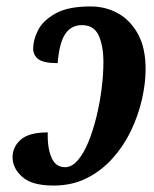

<svg xmlns="http://www.w3.org/2000/svg" viewBox="-20 -566 478 596"><path d="M146 10Q79 10 49 -17Q19 -44 19 -78Q19 -110 44.5 -132.5Q70 -155 128 -155Q127 -106 140 -76.5Q153 -47 182 -47Q203 -47 221.5 -68.5Q240 -90 254.5 -125.5Q269 -161 279.5 -204Q290 -247 295.5 -291Q301 -335 301 -373Q301 -423 286.5 -455.5Q272 -488 234 -488Q201 -488 182.5 -460.5Q164 -433 159 -370Q116 -370 99.5 -382Q83 -394 83 -416Q83 -442 98 -472Q113 -502 152 -524Q191 -546 261 -546Q308 -546 346.5 -524.5Q385 -503 408.5 -460Q432 -417 432 -352Q432 -307 420.5 -257Q409 -207 386.5 -160Q364 -113 329.5 -74.5Q295 -36 249.5 -13Q204 10 146 10Z"/></svg>

Font: Noto Serif ExtraCondensed
Style: Bold Italic
Weight: 700
Width: 2
Italic angle: -12°
Designer: Monotype Design Team
Foundry: Monotype Imaging Inc.
Version: Version 2.013; ttfautohint (v1.8.4.7-5d5b)